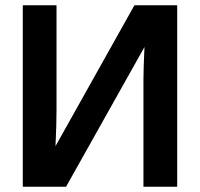

<svg xmlns="http://www.w3.org/2000/svg" viewBox="-20 -708 759 728"><path d="M66.4 0V-688H194.3V-288.1Q194.3 -235.8 190.4 -153.8L489.7 -688H651.9V0H523.9V-405.8Q523.9 -443.8 527.8 -529.8L230.5 0Z"/></svg>

Font: Liberation Sans
Style: Bold
Weight: 700
Designer: Steve Matteson
Foundry: Ascender Corporation
Version: Version 2.1.5